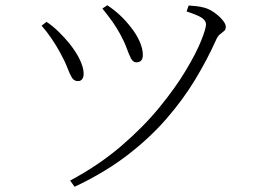

<svg xmlns="http://www.w3.org/2000/svg" viewBox="-20 -696 1040 739"><path d="M442.9 -564Q428.7 -590.3 412.6 -612.8Q396.5 -635.3 374 -663.1L393.1 -675.8Q420.9 -657.2 443.1 -636.2Q465.3 -615.2 483.9 -590.8Q504.4 -565.4 517.1 -537.1Q529.8 -508.8 529.8 -484.9Q529.8 -456.1 504.9 -456.1Q492.2 -456.1 484.4 -470.7Q476.6 -485.4 467.8 -510Q459 -534.7 442.9 -564ZM811 -541Q777.8 -466.8 731.2 -389.6Q684.6 -312.5 620.1 -238.3Q555.7 -164.1 468.5 -97.4Q381.3 -30.8 267.1 22.9L250 -1Q360.4 -60.1 445.8 -133.3Q531.2 -206.5 593 -282Q654.8 -357.4 694.8 -424.3Q734.9 -491.2 753.9 -538.6Q772.9 -585.9 772.9 -602.1Q772.9 -615.7 758.1 -626.5Q743.2 -637.2 698.2 -651.9L706.1 -674.8Q717.8 -674.3 735.1 -672.4Q752.4 -670.4 768.1 -666Q786.6 -660.6 805.2 -647.5Q823.7 -634.3 836.4 -619.1Q849.1 -604 849.1 -592.8Q849.1 -582 842.5 -576.7Q835.9 -571.3 826.9 -564.2Q817.9 -557.1 811 -541ZM210 -496.1Q194.8 -523.9 177.2 -549.3Q159.7 -574.7 140.1 -597.2L159.2 -611.8Q183.1 -596.2 206.3 -573.2Q229.5 -550.3 246.1 -529.8Q274.4 -494.6 287.8 -465.1Q301.3 -435.5 301.8 -416Q302.7 -402.3 297.4 -393.1Q292 -383.8 279.8 -383.8Q265.1 -383.8 256.8 -397.2Q248.5 -410.6 239 -435.8Q229.5 -460.9 210 -496.1Z"/></svg>

Font: Source Han Serif CN ExtraLight
Style: Regular
Weight: 250
Designer: Ryoko NISHIZUKA  (kana & ideographs); Frank Grießhammer (Latin, Greek & Cyrillic); Wenlong ZHANG  (bopomofo); Sandoll Co
Foundry: Adobe Systems Incorporated
Version: Version 1.001;PS 1.001;hotconv 16.6.54;makeotf.lib2.5.65590